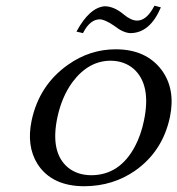

<svg xmlns="http://www.w3.org/2000/svg" viewBox="-20 -643 622 673"><path d="M368.2 -430.2Q290 -430.2 233.9 -355Q196.8 -304.2 181.2 -231.9Q155.3 -108.9 217.8 -56.2Q250.5 -29.3 299.3 -28.8Q399.9 -28.8 453.6 -130.9Q474.1 -169.9 484.4 -219.2Q511.2 -346.2 448.2 -401.9Q415.5 -429.7 368.2 -430.2ZM575.7 -232.9Q550.3 -113.3 454.6 -45.4Q376.5 9.3 275.9 9.8Q161.6 9.8 111.3 -68.4Q72.3 -131.3 90.8 -220.2Q117.2 -344.7 218.3 -416Q294.9 -470.2 385.7 -470.2Q492.7 -470.2 547.4 -396.5Q595.7 -329.6 575.7 -232.9ZM460.4 -570.8Q489.3 -570.8 512.7 -607.9Q517.1 -615.2 521.5 -623L543.9 -617.2Q505.9 -527.8 438 -526.9Q412.1 -527.3 379.4 -553.2Q347.7 -574.7 330.1 -575.2Q296.9 -575.2 273.4 -531.7Q272 -528.8 271 -526.9L248 -532.2Q293.5 -616.7 347.2 -621.1Q379.9 -620.6 413.1 -592.8Q438.5 -571.3 460.4 -570.8Z"/></svg>

Font: Linux Biolinum Capitals O
Style: Italic Samll Caps
Weight: 400
Italic angle: -12°
Designer: Philipp H. Poll
Foundry: Philipp H. Poll
Version: Version 0.6.2